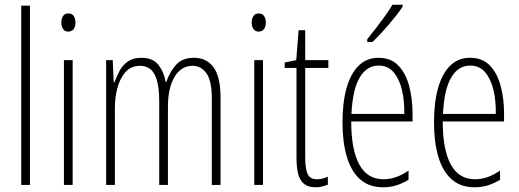

<svg xmlns="http://www.w3.org/2000/svg" viewBox="-20 -784 2202 814"><path d="M107 0H70V-760H107Z M288 -529V0H251V-529ZM270 -727Q286 -727 293 -715.5Q300 -704 300 -689Q300 -671 292 -660.5Q284 -650 269 -650Q255 -650 247.5 -661Q240 -672 240 -688Q240 -704 247 -715.5Q254 -727 270 -727Z M802 -539Q856 -539 885.5 -498.5Q915 -458 915 -371V0H878V-367Q878 -442 855 -473.5Q832 -505 797 -505Q748 -505 720 -458Q692 -411 692 -332V0H655V-354Q655 -412 644.5 -445.5Q634 -479 616 -492Q598 -505 574 -505Q536 -505 512.5 -479Q489 -453 478 -412Q467 -371 467 -326V0H430V-529H458L462 -435H465Q474 -459 486.5 -483Q499 -507 521.5 -523Q544 -539 579 -539Q629 -539 652.5 -508Q676 -477 682 -437H685Q701 -482 727.5 -510.5Q754 -539 802 -539Z M1095 -529V0H1058V-529ZM1077 -727Q1093 -727 1100 -715.5Q1107 -704 1107 -689Q1107 -671 1099 -660.5Q1091 -650 1076 -650Q1062 -650 1054.5 -661Q1047 -672 1047 -688Q1047 -704 1054 -715.5Q1061 -727 1077 -727Z M1324 -24Q1337 -24 1349.5 -27.5Q1362 -31 1370 -35V-1Q1359 3 1346.5 6.5Q1334 10 1318 10Q1287 10 1269 -4.5Q1251 -19 1244 -47Q1237 -75 1237 -116V-496H1187V-519L1236 -529L1246 -656H1274V-529H1372V-496H1274V-115Q1274 -69 1284 -46.5Q1294 -24 1324 -24Z M1585 -539Q1638 -539 1669.5 -505.5Q1701 -472 1715 -418Q1729 -364 1729 -303V-269H1469Q1469 -150 1503 -87Q1537 -24 1606 -24Q1632 -24 1658.5 -33Q1685 -42 1712 -61V-22Q1690 -8 1663 1Q1636 10 1604 10Q1545 10 1507 -23.5Q1469 -57 1450.5 -119Q1432 -181 1432 -264Q1432 -349 1449 -410Q1466 -471 1500 -505Q1534 -539 1585 -539ZM1585 -506Q1535 -506 1505 -455.5Q1475 -405 1470 -301H1694Q1695 -357 1684 -403Q1673 -449 1649 -477.5Q1625 -506 1585 -506ZM1687 -756Q1676 -739 1660 -718.5Q1644 -698 1626 -677Q1608 -656 1591 -638Q1574 -620 1559 -606H1537V-618Q1559 -645 1577 -668.5Q1595 -692 1611.5 -715Q1628 -738 1644 -764H1687Z M1973 -539Q2026 -539 2057.5 -505.5Q2089 -472 2103 -418Q2117 -364 2117 -303V-269H1857Q1857 -150 1891 -87Q1925 -24 1994 -24Q2020 -24 2046.5 -33Q2073 -42 2100 -61V-22Q2078 -8 2051 1Q2024 10 1992 10Q1933 10 1895 -23.5Q1857 -57 1838.5 -119Q1820 -181 1820 -264Q1820 -349 1837 -410Q1854 -471 1888 -505Q1922 -539 1973 -539ZM1973 -506Q1923 -506 1893 -455.5Q1863 -405 1858 -301H2082Q2083 -357 2072 -403Q2061 -449 2037 -477.5Q2013 -506 1973 -506Z"/></svg>

Font: Noto Sans Khmer ExtraCondensed ExtraLight
Style: Regular
Weight: 250
Width: 2
Designer: Danh Hong and the Monotype Design Team
Foundry: Monotype Imaging Inc.
Version: Version 2.004